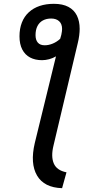

<svg xmlns="http://www.w3.org/2000/svg" viewBox="-20 -797 452 1005"><path d="M200 -482Q164 -482 137.5 -496Q111 -510 96.5 -538Q82 -566 82 -607Q82 -647 94.5 -679Q107 -711 131 -733Q155 -755 188 -766Q221 -777 262 -777Q308 -777 338 -761Q368 -745 382.5 -715.5Q397 -686 397 -646Q397 -630 394.5 -610.5Q392 -591 387 -571L260 -35Q246 22 261.5 58.5Q277 95 328 105L305 188Q211 185 174 122Q137 59 162 -48L273 -502Q256 -492 237 -487Q218 -482 200 -482ZM214 -560Q235 -560 256.5 -569Q278 -578 295 -594L301 -615Q303 -625 304 -632.5Q305 -640 305 -645Q305 -672 289.5 -686Q274 -700 248 -700Q223 -700 204.5 -690Q186 -680 176 -660.5Q166 -641 166 -613Q166 -588 178 -574Q190 -560 214 -560Z"/></svg>

Font: Ubuntu Sans Medium
Style: Italic
Weight: 500
Italic angle: -13.5°
Designer: Dalton Maag Ltd
Foundry: Dalton Maag Ltd
Version: Version 1.006